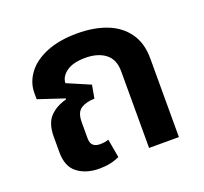

<svg xmlns="http://www.w3.org/2000/svg" viewBox="-99 -644 814 768"><g transform="rotate(-20 308.0 -259.5)"><path d="M201 10Q145 10 108.5 -17.5Q72 -45 72 -106V-172Q72 -228 98 -256Q124 -284 169 -296L170 -300L59 -337V-364Q59 -408 87 -446Q115 -484 169.5 -506.5Q224 -529 301 -529Q372 -529 426 -508Q480 -487 511 -443.5Q542 -400 542 -335V0H415V-326Q415 -377 383 -401.5Q351 -426 298 -426Q246 -426 218 -406Q190 -386 189 -358L287 -316L277 -260Q240 -259 218.5 -244.5Q197 -230 197 -189V-119Q197 -81 237 -81Q258 -81 273 -87L287 -8Q250 10 201 10Z"/></g></svg>

Font: Noto Sans Thai UI SemBd
Style: Regular
Weight: 600
Designer: Monotype Design Team
Foundry: Monotype Imaging Inc.
Version: Version 2.000;GOOG;noto-source:20170915:90ef993387c0